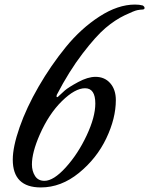

<svg xmlns="http://www.w3.org/2000/svg" viewBox="-20 -811 654 842"><path d="M353 -424Q309 -424 251.5 -367.5Q194 -311 154 -220Q120 -142 120 -90Q120 -61 133.5 -39.5Q147 -18 175 -18Q215 -18 268.5 -77Q322 -136 360 -217Q398 -298 398 -357Q398 -424 353 -424ZM488 -372Q488 -292 446 -204Q404 -116 326 -52.5Q248 11 159 11Q36 11 36 -111Q36 -167 66 -253Q96 -339 149.5 -431.5Q203 -524 269 -605Q335 -686 416 -738.5Q497 -791 572 -791Q591 -791 606 -787Q614 -782 614 -776Q614 -769 603 -769Q596 -769 582.5 -766.5Q569 -764 527 -744Q485 -724 443 -688.5Q401 -653 342 -576Q283 -499 229 -395Q228 -392 228 -389Q228 -385 230 -385Q234 -385 239 -391Q248 -400 264 -414Q280 -428 322.5 -451Q365 -474 399 -474Q439 -474 463.5 -446Q488 -418 488 -372Z"/></svg>

Font: Aguafina Script
Style: Regular
Weight: 400
Designer: Angel Koziupa and Alejandro Paul
Foundry: Angel Koziupa and Alejandro Paul
Version: Version 1.000